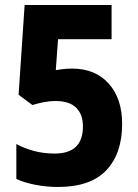

<svg xmlns="http://www.w3.org/2000/svg" viewBox="-20 -734 549 764"><path d="M211 10Q166 10 121.5 1.5Q77 -7 45 -22V-161Q76 -144 114.5 -133.5Q153 -123 198 -123Q310 -123 310 -231Q310 -279 283 -305.5Q256 -332 201 -332Q177 -332 152 -327Q127 -322 109 -316L54 -357L78 -714H424V-578H211L202 -455Q216 -457 230.5 -459Q245 -461 268 -461Q359 -461 412.5 -401.5Q466 -342 466 -241Q466 -123 403 -56.5Q340 10 211 10Z"/></svg>

Font: Noto Sans Tamil Condensed ExtraBold
Style: Regular
Weight: 800
Width: 3
Designer: Jelle Bosma - Monotype Design Team
Foundry: Monotype Imaging Inc.
Version: Version 2.004; ttfautohint (v1.8.4.7-5d5b)